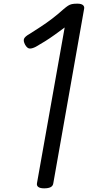

<svg xmlns="http://www.w3.org/2000/svg" viewBox="-20 -1014 531 1048"><path d="M221 14Q199 14 189 6.5Q179 -1 182 -15L333 -864Q306 -844 279 -824.5Q252 -805 225.5 -788.5Q199 -772 176 -759Q157 -749 143 -749Q129 -749 117 -770Q106 -791 111.5 -803Q117 -815 140 -828Q170 -847 201.5 -867.5Q233 -888 264.5 -912Q296 -936 327 -964Q341 -976 351 -982.5Q361 -989 372 -991.5Q383 -994 402 -994Q424 -994 433 -986Q442 -978 439 -965L271 -14Q269 1 256.5 7.5Q244 14 221 14Z"/></svg>

Font: Playwrite DE VA
Style: Regular
Weight: 400
Designer: Veronika Burian, José Scaglione
Foundry: TypeTogether
Version: Version 1.002